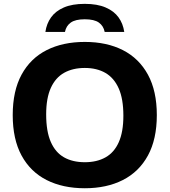

<svg xmlns="http://www.w3.org/2000/svg" viewBox="-20 -967 880 996"><path d="M420 9.5Q306 9.5 222 -33Q138 -75.5 92 -160Q46 -244.5 46 -370Q46 -495.5 92 -580Q138 -664.5 222 -707Q306 -749.5 420 -749.5Q534 -749.5 617.8 -706.8Q701.5 -664 747.5 -579.5Q793.5 -495 793.5 -370Q793.5 -245 747.5 -160.5Q701.5 -76 617.5 -33.2Q533.5 9.5 420 9.5ZM420 -125.5Q482.5 -125.5 527.5 -150.8Q572.5 -176 596.2 -229.5Q620 -283 620 -366.5Q620 -454 595.8 -508.5Q571.5 -563 526.8 -588.8Q482 -614.5 420 -614.5Q358 -614.5 313 -589.5Q268 -564.5 243.8 -511.2Q219.5 -458 219.5 -373.5Q219.5 -285.5 243.5 -230.8Q267.5 -176 312.2 -150.8Q357 -125.5 420 -125.5ZM215.5 -801.5Q221.5 -844 244.8 -876.8Q268 -909.5 311.2 -928.2Q354.5 -947 419.5 -947Q484.5 -947 528 -928.2Q571.5 -909.5 595 -876.8Q618.5 -844 624.5 -801.5H523Q517 -832.5 493 -849.8Q469 -867 419.5 -867Q371 -867 347 -849.8Q323 -832.5 317 -801.5Z"/></svg>

Font: Encode Sans SC SemiExpanded
Style: Bold
Weight: 700
Width: 6
Designer: Multiple Designers
Foundry: Impallari Type
Version: Version 3.002